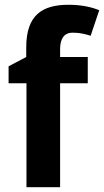

<svg xmlns="http://www.w3.org/2000/svg" viewBox="-20 -785 436 805"><path d="M348 -436V-546H232V-582C233 -622 248 -648 285 -648C315 -648 338 -642 360 -635L396 -742C366 -755 321 -765 268 -765C159 -765 90 -724 90 -586V-546L16 -507V-436H91V0H232V-436Z"/></svg>

Font: Noto Sans Sinhala UI SemiCondensed
Style: Bold
Weight: 700
Width: 4
Designer: Jelle Bosma - Monotype Design Team
Foundry: Monotype Imaging Inc.
Version: Version 2.006